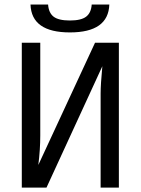

<svg xmlns="http://www.w3.org/2000/svg" viewBox="-20 -853 640 873"><path d="M79.1 0V-658.7H163.1V-236.8Q163.1 -173.3 154.3 -103L412.1 -658.7H520.5V0H437.5V-427.7Q437.5 -467.8 445.3 -551.8L191.4 0ZM297.9 -705.6Q123 -705.6 118.7 -832.5H198.7Q201.2 -794.9 223.6 -777.3Q246.1 -759.8 297.9 -759.8Q349.1 -759.8 371.8 -777.3Q394.5 -794.9 397 -832.5H477.1Q472.7 -705.6 297.9 -705.6Z"/></svg>

Font: Liberation Mono
Style: Regular
Weight: 400
Monospace: yes
Designer: Steve Matteson
Foundry: Ascender Corporation
Version: Version 2.1.5